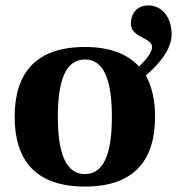

<svg xmlns="http://www.w3.org/2000/svg" viewBox="-20 -675 652 707"><path d="M34 -245C34 -85 111 12 293 12C474 12 551 -85 551 -245C551 -305 540 -356 517 -397C566 -439 612 -493 612 -549C612 -615 573 -655 527 -655C482 -655 462 -623 462 -588C462 -535 540 -538 540 -501C540 -483 518 -455 492 -430C450 -476 385 -502 293 -502C111 -502 34 -405 34 -245ZM193 -245C193 -379 222 -456 293 -456C363 -456 392 -379 392 -245C392 -111 363 -34 293 -34C222 -34 193 -111 193 -245Z"/></svg>

Font: Heuristica
Style: Bold
Weight: 700
Version: Version 1.0.1